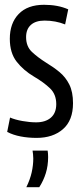

<svg xmlns="http://www.w3.org/2000/svg" viewBox="-20 -566 340 802"><path d="M10 -15 22 -75Q43 -66 73.5 -60.5Q104 -55 131 -55Q170 -55 192.5 -74.5Q215 -94 215 -131Q215 -172 189 -197Q163 -222 122 -246Q78 -272 49.5 -308.5Q21 -345 21 -404Q21 -469 58 -507.5Q95 -546 164 -546Q222 -546 265 -527L252 -464Q232 -472 210.5 -476Q189 -480 166 -480Q129 -480 109 -462Q89 -444 89 -411Q89 -372 113.5 -349Q138 -326 173 -304Q203 -286 228.5 -265Q254 -244 269.5 -213Q285 -182 285 -135Q285 -63 243 -26.5Q201 10 133 10Q98 10 66.5 4Q35 -2 10 -15ZM90 216Q106 183 112.5 153.5Q119 124 119 96Q119 87 118 78.5Q117 70 116 63H179Q180 69 180.5 76Q181 83 181 90Q181 126 171.5 157Q162 188 144 216Z"/></svg>

Font: Georama Condensed
Style: Regular
Weight: 400
Width: 3
Designer: Jean-Baptiste Levee
Foundry: Production Type
Version: Version 1.000